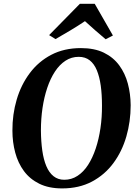

<svg xmlns="http://www.w3.org/2000/svg" viewBox="-20 -1014 750 1044"><path d="M318 10.5Q245.5 10.5 194 -14.8Q142.5 -40 110.2 -83.8Q78 -127.5 62.8 -184.2Q47.5 -241 47.5 -303.5Q47 -392 70.8 -472.5Q94.5 -553 141.8 -616.2Q189 -679.5 258.8 -716Q328.5 -752.5 420 -752.5Q493.5 -752.5 544.8 -727.5Q596 -702.5 628.2 -658.8Q660.5 -615 675.2 -559.2Q690 -503.5 690.5 -442Q690.5 -353 667 -271.8Q643.5 -190.5 596.5 -127Q549.5 -63.5 479.8 -26.5Q410 10.5 318 10.5ZM329.5 -36.5Q369 -36.5 401.5 -57.8Q434 -79 458.8 -117.2Q483.5 -155.5 500.5 -206.5Q517.5 -257.5 526.2 -317Q535 -376.5 534.5 -441Q534.5 -500 527.8 -548.5Q521 -597 506.5 -632Q492 -667 467.8 -686Q443.5 -705 408 -705Q368.5 -705 336 -683.8Q303.5 -662.5 278.8 -624.8Q254 -587 237 -536.5Q220 -486 211.2 -427Q202.5 -368 202.5 -304.5Q203 -244.5 210 -195.2Q217 -146 232 -110.5Q247 -75 271.2 -55.8Q295.5 -36.5 329.5 -36.5ZM247 -823 414.5 -993.5H495L594 -821L554.5 -800.5Q525.5 -824.5 497.2 -849.5Q469 -874.5 442 -899Q404 -873.5 363.5 -849.2Q323 -825 282 -801.5Z"/></svg>

Font: Merriweather 60pt
Style: Bold Italic
Weight: 700
Italic angle: -7.8°
Version: Version 2.101